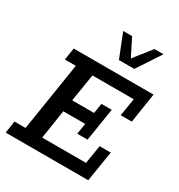

<svg xmlns="http://www.w3.org/2000/svg" viewBox="-187 -925 975 1048"><g transform="rotate(30 300.0 -400.5)"><path d="M5 0 16 -76H86L154 -507H85L97 -583H600L571 -396H501L519 -507H259L231 -334H369L379 -397H444L411 -190H346L357 -258H219L191 -76H467L486 -192H556L525 0ZM342 -652 283 -801H339L394 -692L480 -801H537L439 -652Z"/></g></svg>

Font: Rokkitt SemiBold Medium
Style: Italic
Weight: 500
Italic angle: -9°
Version: Version 3.103